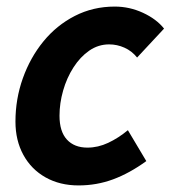

<svg xmlns="http://www.w3.org/2000/svg" viewBox="-20 -553 527 584"><path d="M27 -183Q27 -252 49.5 -315Q72 -378 112 -427Q152 -476 207.5 -504.5Q263 -533 329 -533Q374 -533 415 -514Q456 -495 479 -466L397 -378Q381 -398 358.5 -408Q336 -418 312 -418Q279 -418 251.5 -399Q224 -380 203.5 -348Q183 -316 172 -277.5Q161 -239 161 -201Q161 -153 183.5 -128.5Q206 -104 246 -104Q278 -104 309 -118.5Q340 -133 369 -157L425 -63Q374 -26 324 -7.5Q274 11 219 11Q162 11 118.5 -13.5Q75 -38 51 -82Q27 -126 27 -183Z"/></svg>

Font: Radio Canada SemiBold
Style: Italic
Weight: 600
Italic angle: -12°
Designer: Charles Daoud, Etienne Aubert Bonn, Alexandre Saumier Demers, Jacques Le Bailly
Foundry: Radio-Canada
Version: Version 2.104; ttfautohint (v1.8.4.7-5d5b);gftools[0.9.28.de